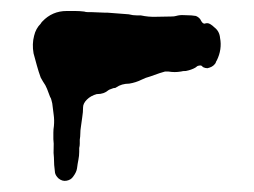

<svg xmlns="http://www.w3.org/2000/svg" viewBox="-20 -419 461 349"><path d="M86 -95Q81 -100 80 -105Q79 -112 78.5 -119Q78 -126 78 -133Q77 -141 77.5 -149.5Q78 -158 77 -166Q77 -172 77 -178Q77 -184 78 -190Q79 -201 77.5 -211Q76 -221 75 -231Q74 -234 73.5 -237Q73 -240 71 -243Q68 -251 65.5 -257.5Q63 -264 58 -271Q56 -274 54 -278Q50 -289 47 -300Q44 -311 41 -322Q38 -339 42 -354Q45 -367 54 -376Q55 -378 57 -380Q75 -399 101 -399Q109 -399 117 -399Q125 -399 133 -398Q136 -397 139 -397Q142 -397 145 -397Q151 -397 157.5 -396.5Q164 -396 170 -396H175Q185 -395 194.5 -394.5Q204 -394 214 -393Q218 -392 221.5 -391.5Q225 -391 229 -391H236Q250 -388 263.5 -388.5Q277 -389 291 -389Q297 -389 300 -390Q307 -392 314 -391.5Q321 -391 328 -391Q330 -391 332 -390.5Q334 -390 336 -390Q341 -388 344 -384Q346 -380 347 -379Q349 -376 352 -376Q357 -378 361.5 -375.5Q366 -373 370 -369Q379 -362 380 -350Q382 -340 380.5 -329.5Q379 -319 374 -309Q373 -308 372.5 -306Q372 -304 370 -302Q366 -297 357 -295Q355 -295 353 -295.5Q351 -296 349 -297L347 -299Q345 -301 339 -299L335 -296Q328 -292 318 -290Q312 -290 309 -289Q303 -288 297.5 -288Q292 -288 286 -289H280Q276 -288 270 -286L253 -280Q249 -279 245 -277.5Q241 -276 237 -274Q227 -269 215 -267Q201 -267 191 -260Q190 -259 188 -259Q186 -259 184 -258Q178 -256 177 -255Q169 -248 157 -248H156Q145 -245 138 -238Q131 -231 131 -224Q131 -215 129.5 -206Q128 -197 127 -188Q126 -182 126 -176.5Q126 -171 125 -165Q125 -161 125 -157.5Q125 -154 124 -150V-143Q124 -136 122.5 -128.5Q121 -121 120 -113Q119 -106 113 -98Q109 -92 101 -90.5Q93 -89 86 -95Z"/></svg>

Font: Lacquer
Style: Regular
Weight: 400
Designer: Eli Block, Niki Polyocan
Version: Version 1.100